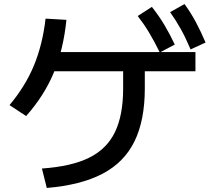

<svg xmlns="http://www.w3.org/2000/svg" viewBox="-20 -875 1040 948"><path d="M187 -43Q332 -53 419.5 -96Q507 -139 547.5 -222.5Q588 -306 588 -438V-573H695V-438Q695 -281 644 -177Q593 -73 486 -17Q379 39 211 53ZM27 -356Q105 -449 147.5 -551.5Q190 -654 205 -783L308 -777Q293 -630 245.5 -516Q198 -402 109 -302ZM213 -523V-618H945V-523ZM769 -616Q742 -671 716.5 -713.5Q691 -756 660 -796L730 -841Q764 -798 791 -753Q818 -708 843 -655ZM921 -631Q897 -688 873 -731Q849 -774 820 -815L891 -855Q923 -811 947.5 -765Q972 -719 995 -665Z"/></svg>

Font: M PLUS 1 Code Medium
Style: Regular
Weight: 500
Designer: Coji Morishita
Foundry: UNDERFOREST DESIGN
Version: Version 1.002